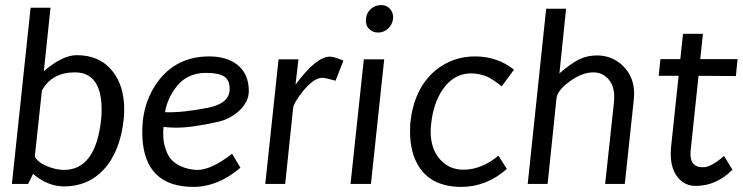

<svg xmlns="http://www.w3.org/2000/svg" viewBox="-20 -731 2953 763"><path d="M234.4 9.8Q169.9 9.8 111.3 -40L91.8 0H27.3L101.6 -700.2H180.7L154.3 -448.2Q229.5 -512.7 286.1 -511.7Q377 -511.7 427.7 -447.3Q473.6 -389.6 473.6 -295.9Q473.6 -278.3 471.7 -258.8Q458 -127.9 391.6 -56.6Q330.1 9.8 234.4 9.8ZM277.3 -443.4Q186.5 -443.4 146.5 -371.1L118.2 -108.4Q132.8 -84 168 -70.3Q200.2 -56.6 233.4 -55.7Q360.4 -55.7 381.8 -255.9Q383.8 -274.4 383.8 -293Q384.8 -443.4 277.3 -443.4Z M892.6 -377.9Q892.6 -413.1 870.6 -427.2Q848.6 -441.4 797.9 -441.4Q716.8 -441.4 671.9 -374Q643.6 -332 635.7 -285.2Q701.2 -282.2 806.6 -302.7Q893.6 -320.3 892.6 -377.9ZM629.9 -226.6Q627.9 -212.9 628.9 -186.5Q629.9 -157.2 644 -123.5Q658.2 -89.8 696.3 -71.3Q728.5 -56.6 763.7 -55.7Q820.3 -55.7 902.3 -120.1L935.5 -64.5Q845.7 11.7 749 11.7Q556.6 11.7 545.9 -183.6Q539.1 -311.5 605.5 -404.3Q679.7 -506.8 811.5 -506.8Q879.9 -506.8 921.9 -474.6Q968.8 -438.5 968.8 -369.1Q968.8 -325.2 927.7 -288.1Q891.6 -256.8 846.7 -247.1Q744.1 -223.6 679.7 -223.6Q656.2 -223.6 629.9 -226.6Z M1313.5 -410.2Q1272.5 -421.9 1259.8 -421.9Q1226.6 -420.9 1183.6 -368.2Q1145.5 -320.3 1144.5 -298.8L1113.3 0H1034.2L1086.9 -495.1H1166L1154.3 -394.5Q1236.3 -505.9 1291 -505.9Q1307.6 -505.9 1344.7 -490.2Z M1482.4 -601.6Q1460 -601.6 1445.8 -617.2Q1431.6 -632.8 1434.6 -657.2Q1436.5 -680.7 1454.1 -695.8Q1471.7 -710.9 1495.1 -710.9Q1516.6 -710.9 1530.3 -695.3Q1543.9 -679.7 1542 -657.2Q1539.1 -632.8 1522 -617.2Q1504.9 -601.6 1482.4 -601.6ZM1373 0 1425.8 -495.1H1506.8L1454.1 0Z M1813.5 11.7Q1697.3 11.7 1645.5 -67.4Q1609.4 -124 1609.4 -209Q1609.4 -225.6 1610.4 -242.2Q1625 -377 1707 -448.2Q1777.3 -507.8 1870.1 -506.8Q1958 -505.9 2022.5 -454.1L1973.6 -387.7Q1938.5 -416 1917 -425.8Q1888.7 -438.5 1852.5 -439.5Q1785.2 -439.5 1741.2 -377.9Q1702.1 -323.2 1693.4 -238.3Q1691.4 -223.6 1691.4 -209Q1691.4 -136.7 1731.4 -94.7Q1767.6 -56.6 1821.3 -56.6Q1893.6 -56.6 1960.9 -112.3L1994.1 -59.6Q1913.1 11.7 1813.5 11.7Z M2384.8 0 2419.9 -325.2Q2420.9 -335.9 2420.9 -345.7Q2420.9 -394.5 2393.6 -420.9Q2371.1 -443.4 2337.9 -443.4Q2293 -443.4 2243.7 -407.2Q2194.3 -371.1 2191.4 -339.8L2156.2 0H2077.1L2150.4 -696.3H2229.5L2203.1 -439.5Q2251 -480.5 2282.7 -495.6Q2314.5 -510.7 2352.5 -510.7Q2412.1 -510.7 2455.1 -469.7Q2500 -425.8 2500 -359.4Q2500 -348.6 2499 -337.9L2462.9 0Z M2744.1 7.8Q2701.2 7.8 2673.3 -26.4Q2645.5 -60.5 2645.5 -119.1Q2645.5 -131.8 2646.5 -144.5L2676.8 -429.7H2597.7L2604.5 -496.1H2683.6L2694.3 -596.7H2773.4L2762.7 -496.1H2911.1L2904.3 -428.7L2755.9 -429.7L2724.6 -132.8Q2717.8 -65.4 2774.4 -66.4Q2805.7 -66.4 2857.4 -111.3L2890.6 -56.6Q2827.1 7.8 2744.1 7.8Z"/></svg>

Font: Puritan
Style: Italic
Weight: 400
Version: 2.0a